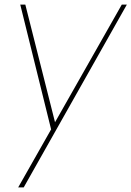

<svg xmlns="http://www.w3.org/2000/svg" viewBox="-20 -560 571 834"><path d="M202 2 68 -540H90L219 -29L509 -540H531L83 254H59Z"/></svg>

Font: Poppins Variable
Style: Italic
Weight: 100
Italic angle: -10°
Designer: Jonny Pinhorn
Foundry: Indian Type Foundry
Version: Version 6.000